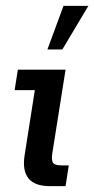

<svg xmlns="http://www.w3.org/2000/svg" viewBox="-20 -636 322 656"><path d="M151 0Q98 0 77 -27Q56 -54 64 -105L99 -328H30L41 -398H204L159 -114Q155 -91 160.5 -81Q166 -71 189 -71H215L204 0ZM142 -467 197 -616H282L193 -467Z"/></svg>

Font: Rokkitt Medium
Style: Italic
Weight: 500
Italic angle: -9°
Designer: Vernon Adams
Foundry: Vernon Adams
Version: Version 3.103